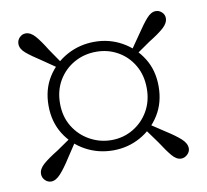

<svg xmlns="http://www.w3.org/2000/svg" viewBox="-60 -662 656 608"><g transform="rotate(-10 267.5 -358.0)"><path d="M390 -467 377 -479 413 -531Q433 -561 447.5 -577.5Q462 -594 477 -594Q488 -594 496.5 -586Q505 -578 505 -567Q505 -551 489 -536.5Q473 -522 442 -503ZM128 -358Q128 -316 147.5 -284Q167 -252 199.5 -234Q232 -216 269 -216Q307 -216 338.5 -234.5Q370 -253 388.5 -285Q407 -317 407 -358Q407 -400 388.5 -432Q370 -464 338.5 -482Q307 -500 269 -500Q230 -500 198 -482Q166 -464 147 -432Q128 -400 128 -358ZM91 -358Q91 -410 115.5 -449Q140 -488 180.5 -510Q221 -532 269 -532Q316 -532 356 -510Q396 -488 420.5 -449Q445 -410 445 -358Q445 -306 420.5 -266.5Q396 -227 356 -205Q316 -183 269 -183Q221 -183 180.5 -205Q140 -227 115.5 -266.5Q91 -306 91 -358ZM158 -481 146 -468 95 -503Q64 -523 47.5 -537Q31 -551 31 -567Q31 -579 39.5 -587.5Q48 -596 59 -596Q75 -596 89.5 -579.5Q104 -563 123 -532ZM145 -248 158 -237 123 -184Q104 -154 88.5 -137Q73 -120 58 -120Q47 -120 38.5 -128.5Q30 -137 30 -149Q30 -165 46.5 -179.5Q63 -194 94 -213ZM376 -235 389 -248 442 -213Q472 -194 488.5 -179Q505 -164 505 -148Q505 -137 496 -128.5Q487 -120 476 -120Q461 -120 447 -136.5Q433 -153 413 -184Z"/></g></svg>

Font: Noto Serif TC ExtraLight ExtraLight
Style: Regular
Weight: 250
Version: Version 2.003-H1;hotconv 1.1.1;makeotfexe 2.6.0